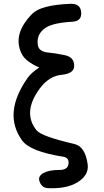

<svg xmlns="http://www.w3.org/2000/svg" viewBox="-20 -798 554 1019"><path d="M307.1 -400.9Q371.6 -407.7 373.5 -445.3Q376 -494.6 322.8 -505.4Q264.6 -517.1 240.7 -518.6Q186 -522 180.7 -559.6Q172.4 -617.2 221.7 -650.4Q261.2 -676.8 363.8 -682.6Q416 -685.5 410.6 -735.4Q405.8 -779.8 353.5 -777.8Q197.3 -771.5 151.4 -725.1Q44.9 -617.2 94.2 -514.2Q114.7 -471.2 188.5 -439.9Q146 -412.6 125 -382.3Q-5.4 -195.3 97.2 -52.7Q140.1 6.3 314.9 33.7Q350.1 39.1 342.8 76.2Q336.9 104 294.4 104Q240.2 104 210.9 120.1Q181.2 136.7 189 162.6Q200.2 199.2 235.8 200.7Q333 204.6 389.6 170.4Q453.1 132.3 445.3 74.2Q432.6 -20 375 -33.7Q200.7 -74.2 174.8 -105.5Q97.2 -200.2 190.9 -328.1Q240.7 -395 307.1 -400.9Z"/></svg>

Font: Comic Relief
Style: Regular
Weight: 400
Designer: Jeff Davis
Foundry: Loudifier
Version: Version 1.200; ttfautohint (v1.8.4.7-5d5b)